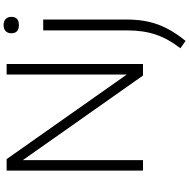

<svg xmlns="http://www.w3.org/2000/svg" viewBox="-13 -783 1028 1042"><g transform="rotate(-90 501.0 -262.0)"><path d="M96 0V-740H158.5L617.5 -88V-740H674.5V0H612L153 -652V0ZM800 231 760 203Q811 138 834 70.2Q857 2.5 857 -84V-541.5H916V-87.5Q916 8 888.5 82.5Q861 157 800 231ZM886 -673.5Q841.5 -673.5 841.5 -714.5Q841.5 -734 853.2 -745.2Q865 -756.5 886 -756.5Q907 -756.5 918.8 -745.2Q930.5 -734 930.5 -714.5Q930.5 -673.5 886 -673.5Z"/></g></svg>

Font: Encode Sans Semi Expanded Light
Style: Regular
Weight: 300
Width: 6
Designer: Multiple Designers
Foundry: Impallari Type
Version: Version 3.000; ttfautohint (v1.8.3) -l 8 -r 50 -G 200 -x 14 